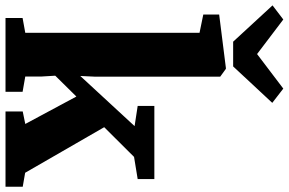

<svg xmlns="http://www.w3.org/2000/svg" viewBox="-218 -874 1073 714"><g transform="rotate(90 319.0 -516.5)"><path d="M28.5 0V-63.5L83.5 -73.5V-721.5L15.5 -735.5V-794.5L214 -819.5H217.5L246.5 -798.5V-330L244 -278L430.5 -480L355.5 -491.5V-553.5H627.5V-491.5L545 -478L434.5 -367L604 -73L656 -64V0H376V-64L422.5 -73.5L320.5 -263.5L243 -185L246 -135V-73.5L303 -63.5V0ZM116.5 -846.5 -18.5 -993 34 -1033 162.5 -935.5 291 -1033 344 -992 208.5 -846.5Z"/></g></svg>

Font: Merriweather 24pt Black
Style: Regular
Weight: 900
Designer: Eben Sorkin
Foundry: Eben Sorkin
Version: Version 2.100